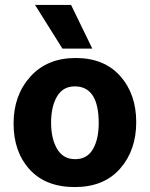

<svg xmlns="http://www.w3.org/2000/svg" viewBox="-20 -750 607 778"><path d="M354 -553H233L122 -730H268ZM380 -251Q380 -400 283 -400Q235 -400 211 -359Q187 -318 187 -253Q187 -188 211.5 -146.5Q236 -105 284.5 -105Q333 -105 356.5 -145.5Q380 -186 380 -251ZM286.5 -515Q402 -515 467 -442Q532 -369 532 -255Q532 -141 466.5 -66.5Q401 8 283 8Q165 8 100 -63.5Q35 -135 35 -249.5Q35 -364 103 -439.5Q171 -515 286.5 -515Z"/></svg>

Font: Hind Colombo
Style: Bold
Weight: 700
Designer: Jyotish Sonowal, Aditi Pimprikar
Foundry: Indian Type Foundry
Version: Version 1.000;PS 1.0;hotconv 1.0.86;makeotf.lib2.5.63406; tt